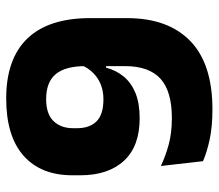

<svg xmlns="http://www.w3.org/2000/svg" viewBox="-63 -629 706 620"><g transform="rotate(-90 290.0 -319.0)"><path d="M282 -652Q410 -652 475.8 -583.5Q541.5 -515 541.5 -381V-262Q541.5 -129.5 467.8 -57.8Q394 14 247 14Q190 14 148.2 4.8Q106.5 -4.5 79.5 -16.5L64 -152.5Q94.5 -138 132.2 -127.5Q170 -117 219 -117Q305.5 -117 346 -154Q386.5 -191 386.5 -268.5V-396Q386.5 -460.5 360.8 -491.8Q335 -523 280 -523Q232 -523 209 -499.2Q186 -475.5 186 -435.5V-423.5Q186 -382.5 208.2 -360.2Q230.5 -338 279.5 -338Q305 -338 326.2 -346.2Q347.5 -354.5 363.8 -370.5Q380 -386.5 389.5 -408.5L420 -329.5H381.5Q373 -297 352.8 -272.5Q332.5 -248 299.5 -234.5Q266.5 -221 218 -221Q127.5 -221 80.8 -271.8Q34 -322.5 34 -412.5V-438.5Q34 -540 97.2 -596Q160.5 -652 282 -652Z"/></g></svg>

Font: Anek Telugu Medium
Style: Bold
Weight: 700
Version: Version 1.003